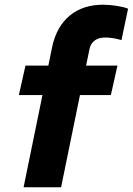

<svg xmlns="http://www.w3.org/2000/svg" viewBox="-20 -794 563 814"><path d="M88 -516H185L202 -599Q221 -683 276.5 -728.5Q332 -774 417 -774Q445 -774 476 -769Q507 -764 523 -757L495 -624Q478 -629 460.5 -632Q443 -635 427 -635Q398 -635 381 -622Q364 -609 359 -584L345 -516H478L450 -391H319L239 0H80L160 -391H60Z"/></svg>

Font: Red Hat Text
Style: Bold Italic
Weight: 700
Italic angle: -12°
Designer: Pentagram / MCKL
Foundry: Pentagram / MCKL
Version: Version 1.003; Red Hat Text Bold Italic